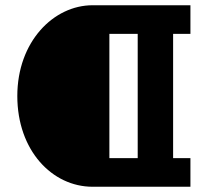

<svg xmlns="http://www.w3.org/2000/svg" viewBox="-20 -712 766 732"><path d="M333 0H706V-109H640V-583H706V-692H333C184 -692 46 -553 46 -346C46 -138 179 0 333 0ZM397 -109V-583H505V-109Z"/></svg>

Font: Ronzino
Style: Bold
Weight: 700
Designer: Nunzio Mazzaferro
Foundry: Collletttivo
Version: Version 1.000;Glyphs 3.3 (3337)